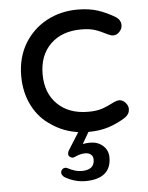

<svg xmlns="http://www.w3.org/2000/svg" viewBox="-52 -552 626 812"><g transform="rotate(-5 260.5 -146.0)"><path d="M487.3 -71.3Q487.3 -49.8 467.8 -36.1Q432.6 -13.7 394.5 -1.5Q356.4 10.7 308.6 10.7L280.3 59.6Q294.9 56.6 311.5 56.6Q344.7 56.6 366.2 76.2Q387.7 95.7 387.7 126Q387.7 170.9 359.9 193.8Q332 216.8 278.3 216.8Q232.4 216.8 189.5 191.4Q178.7 181.6 178.7 173.8Q178.7 165 184.1 159.2Q189.5 153.3 198.2 153.3Q202.1 153.3 208 156.2Q239.3 172.9 265.6 172.9Q320.3 172.9 320.3 128.9Q320.3 115.2 311 107.4Q301.8 99.6 286.1 99.6Q266.6 99.6 243.2 110.4Q237.3 113.3 233.4 113.3Q226.6 113.3 220.7 108.4Q214.8 103.5 214.8 96.7Q214.8 88.9 218.8 82L265.6 7.8Q204.1 -1 155.3 -34.2Q103.5 -66.4 74.7 -122.6Q45.9 -178.7 45.9 -249Q45.9 -328.1 82 -387.7Q117.2 -445.3 176.3 -477.1Q235.4 -508.8 307.6 -508.8Q356.4 -508.8 393.6 -496.6Q430.7 -484.4 467.8 -461.9Q487.3 -448.2 487.3 -426.8Q487.3 -412.1 475.6 -399.4Q463.9 -386.7 449.2 -386.7Q439.5 -386.7 427.7 -392.6Q393.6 -410.2 371.1 -417Q348.6 -423.8 315.4 -423.8Q233.4 -423.8 185.1 -376.5Q136.7 -329.1 136.7 -249Q136.7 -168.9 185.1 -121.6Q233.4 -74.2 315.4 -74.2Q348.6 -74.2 371.1 -81.1Q393.6 -87.9 427.7 -105.5Q439.5 -111.3 449.2 -111.3Q463.9 -111.3 475.6 -98.6Q487.3 -85.9 487.3 -71.3Z"/></g></svg>

Font: FakePearl
Style: Regular
Weight: 400
Version: Version 1.2